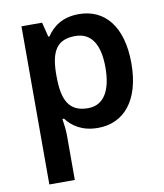

<svg xmlns="http://www.w3.org/2000/svg" viewBox="-87 -624 800 935"><g transform="rotate(-10 313.0 -156.0)"><path d="M366 -552C284 -552 237 -515 207 -470H201L183 -542H81V240H207V20C207 -6 203 -38 199 -63H207C236 -25 283 10 363 10C490 10 577 -87 577 -272C577 -457 492 -552 366 -552ZM330 -450C411 -450 449 -386 449 -274C449 -162 411 -93 332 -93C236 -93 207 -157 207 -273V-289C209 -397 240 -450 330 -450Z"/></g></svg>

Font: Noto Sans Tai Tham SemiBold
Style: Regular
Weight: 600
Designer: Monotype Design Team 2013. Revised by David WIlliams 2020
Foundry: Monotype Imaging Inc.
Version: Version 2.002